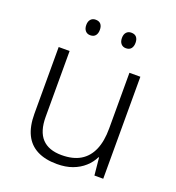

<svg xmlns="http://www.w3.org/2000/svg" viewBox="-133 -826 861 941"><g transform="rotate(20 298.0 -355.0)"><path d="M507 -532V0H461L452 -91H449Q435 -62 409.5 -39Q384 -16 349 -3Q314 10 268 10Q207 10 165 -11.5Q123 -33 102 -76Q81 -119 81 -184V-532H138V-189Q138 -113 172.5 -76Q207 -39 275 -39Q334 -39 372.5 -62Q411 -85 430.5 -130Q450 -175 450 -242V-532ZM171 -680Q171 -699 180.5 -709.5Q190 -720 206 -720Q224 -720 233 -709.5Q242 -699 242 -680Q242 -661 233 -650Q224 -639 206 -639Q190 -639 180.5 -650Q171 -661 171 -680ZM357 -680Q357 -699 366.5 -709.5Q376 -720 392 -720Q410 -720 419 -709.5Q428 -699 428 -680Q428 -661 419 -650Q410 -639 392 -639Q376 -639 366.5 -650Q357 -661 357 -680Z"/></g></svg>

Font: Noto Sans Devanagari Light
Style: Regular
Weight: 300
Version: Version 2.003